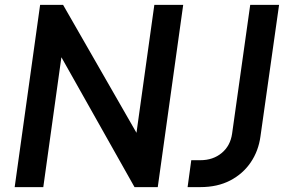

<svg xmlns="http://www.w3.org/2000/svg" viewBox="-20 -765 1169 785"><path d="M40 0 144 -745H238L538 -222L611 -745H729L625 0H530L231 -531L157 0ZM747 0 762 -110H799Q851 -110 886.5 -139.5Q922 -169 929 -219L1003 -745H1121L1045 -208Q1037 -148 1005 -101Q973 -54 921 -27Q869 0 799 0Z"/></svg>

Font: Plus Jakarta Sans SemiBold
Style: Italic
Weight: 600
Italic angle: -8°
Designer: Gumpita Rahayu
Foundry: Tokotype
Version: Version 2.071; ttfautohint (v1.8.4.7-5d5b);gftools[0.9.29]